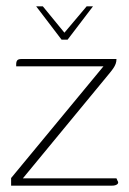

<svg xmlns="http://www.w3.org/2000/svg" viewBox="-20 -585 407 605"><path d="M94 -565H115L183 -482L253 -565H273L193 -460H174ZM52 -23H347L350 -16Q355 -9 349.5 -4.5Q344 0 333 0H15V-24L306 -376H31V-382Q31 -391 34.5 -395Q38 -399 47 -399H347Q347 -391 344.5 -384Q342 -377 336.5 -369Q331 -361 320 -348Z"/></svg>

Font: Genos Thin ExtraLight
Style: Regular
Weight: 250
Version: Version 1.010